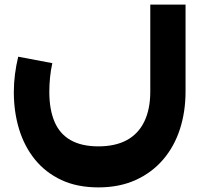

<svg xmlns="http://www.w3.org/2000/svg" viewBox="-20 -533 880 833"><path d="M407 280Q315 280 246.5 248Q178 216 132 159.5Q86 103 63 28Q40 -47 40 -134Q40 -172 45 -211Q50 -250 59 -287L207 -259Q200 -227 197 -196Q194 -165 194 -134Q194 -58 216.5 -5Q239 48 286.5 75Q334 102 407 102Q480 102 530 75Q580 48 606 -5.5Q632 -59 632 -136V-513H785V-136Q785 -48 760.5 27.5Q736 103 687.5 159.5Q639 216 568.5 248Q498 280 407 280Z"/></svg>

Font: Alexandria
Style: Bold
Weight: 700
Designer: Mohamed Gaber
Foundry: Kief Type Foundry
Version: Version 5.100